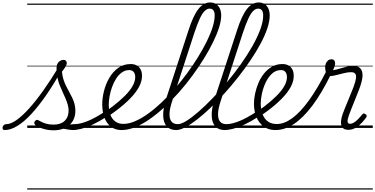

<svg xmlns="http://www.w3.org/2000/svg" viewBox="-221 -1039 3047 1559"><path d="M-183 17Q-194 17 -198 9.5Q-202 2 -200 -7Q-198 -16 -190 -23.5Q-182 -31 -169 -31Q-134 -31 -87 -64Q-40 -97 15 -158Q70 -219 130.5 -304Q191 -389 255 -495L285 -479Q220 -362 156.5 -270Q93 -178 34 -114Q-25 -50 -80 -16.5Q-135 17 -183 17ZM371 17Q357 17 341 14.5Q325 12 307.5 8.5Q290 5 268 2L292 -21Q313 -23 330 -25.5Q347 -28 360.5 -29.5Q374 -31 384 -31Q393 -31 397 -23.5Q401 -16 399.5 -7Q398 2 390.5 9.5Q383 17 371 17ZM213 19Q170 19 131 7Q92 -5 66 -23Q57 -32 57 -41Q57 -50 64 -57Q73 -66 79.5 -66Q86 -66 97 -59Q124 -43 152.5 -35Q181 -27 213 -27Q272 -27 304 -57.5Q336 -88 336 -140Q336 -165 329 -189.5Q322 -214 311 -239.5Q300 -265 287.5 -292Q275 -319 263.5 -348Q252 -377 245 -410.5Q238 -444 238 -481Q238 -520 256.5 -536.5Q275 -553 294 -553Q307 -553 314 -546Q321 -539 321 -528Q321 -514 310 -496Q299 -478 282 -457Q285 -423 294 -394.5Q303 -366 315.5 -341Q328 -316 341 -292.5Q354 -269 365.5 -245Q377 -221 384 -195.5Q391 -170 391 -139Q391 -68 343.5 -24.5Q296 19 213 19ZM0 490H550V500H0ZM0 -20H550V0H0ZM0 -505H550V-500H0ZM0 -1010H550V-1000H0Z M370 17Q358 17 354 9.5Q350 2 353 -7Q356 -16 364.5 -23.5Q373 -31 386 -31Q429 -31 491 -56Q553 -81 631 -133Q638 -137 644 -134Q650 -131 653.5 -123Q657 -115 656 -107Q655 -99 647 -93Q588 -54 536 -29.5Q484 -5 442.5 6Q401 17 370 17ZM550 490V500ZM550 -20V0ZM550 -505V-500ZM550 -1010V-1000Z M629 -130Q646 -140 662 -152Q678 -164 695 -176Q752 -220 792.5 -260.5Q833 -301 855 -339.5Q877 -378 877 -413Q877 -438 865 -454Q853 -470 828 -470Q817 -470 812.5 -477Q808 -484 810 -494Q812 -504 819.5 -511.5Q827 -519 840 -519Q869 -519 889.5 -507.5Q910 -496 921 -475Q932 -454 932 -423Q932 -378 907 -332Q882 -286 834 -237Q786 -188 716 -136Q699 -124 682.5 -112Q666 -100 649 -89ZM550 490H994V500H550ZM550 -20H994V0H550ZM550 -505H994V-500H550ZM550 -1010H994V-1000H550Z M766 17Q726 17 696.5 0.5Q667 -16 647.5 -44.5Q628 -73 618.5 -111Q609 -149 609 -190Q609 -243 623.5 -300.5Q638 -358 667 -407.5Q696 -457 739.5 -488Q783 -519 840 -519Q849 -519 852.5 -511.5Q856 -504 853.5 -494Q851 -484 844.5 -477Q838 -470 829 -470Q796 -470 769 -451Q742 -432 722 -400.5Q702 -369 688.5 -331.5Q675 -294 668.5 -256Q662 -218 662 -188Q662 -155 669 -127Q676 -99 690.5 -78Q705 -57 727.5 -45Q750 -33 781 -33Q826 -33 876.5 -55Q927 -77 981.5 -116Q1036 -155 1091.5 -207.5Q1147 -260 1199.5 -320.5Q1252 -381 1300 -446.5Q1348 -512 1388.5 -578Q1429 -644 1459 -705Q1489 -766 1505.5 -819Q1522 -872 1522 -912Q1522 -922 1530 -927.5Q1538 -933 1548.5 -933Q1559 -933 1567 -927.5Q1575 -922 1575 -912Q1575 -872 1558 -817Q1541 -762 1509.5 -697.5Q1478 -633 1435 -563.5Q1392 -494 1341 -424.5Q1290 -355 1233 -290.5Q1176 -226 1115.5 -170Q1055 -114 995 -72Q935 -30 877 -6.5Q819 17 766 17ZM994 490V500ZM994 -20V0ZM994 -505V-500ZM994 -1010V-1000Z M1209 17Q1159 17 1132 -14Q1105 -45 1104 -102Q1103 -159 1127 -234L1309 -791Q1347 -910 1389 -964.5Q1431 -1019 1485 -1019Q1515 -1019 1535 -1005Q1555 -991 1565 -967.5Q1575 -944 1575 -914Q1575 -901 1567 -895Q1559 -889 1548.5 -889Q1538 -889 1530 -895Q1522 -901 1522 -914Q1522 -931 1518 -943Q1514 -955 1505 -962Q1496 -969 1481 -969Q1460 -969 1440 -949Q1420 -929 1400 -885Q1380 -841 1356 -769L1179 -225Q1157 -160 1155.5 -117Q1154 -74 1171 -52.5Q1188 -31 1222 -31Q1233 -31 1237.5 -23.5Q1242 -16 1240 -7Q1238 2 1230 9.5Q1222 17 1209 17ZM994 490H1388V500H994ZM994 -20H1388V0H994ZM994 -505H1388V-500H994ZM994 -1010H1388V-1000H994Z M1210 17Q1197 17 1193 9.5Q1189 2 1192 -7Q1195 -16 1203.5 -23.5Q1212 -31 1224 -31Q1250 -31 1293 -57.5Q1336 -84 1390 -131Q1444 -178 1503.5 -239.5Q1563 -301 1622 -371.5Q1681 -442 1733.5 -516Q1786 -590 1827 -662Q1868 -734 1892 -798.5Q1916 -863 1916 -913Q1916 -926 1924 -932.5Q1932 -939 1942.5 -939Q1953 -939 1961 -932.5Q1969 -926 1969 -913Q1969 -867 1949.5 -808.5Q1930 -750 1894.5 -684Q1859 -618 1812.5 -549Q1766 -480 1712 -411.5Q1658 -343 1601 -280Q1544 -217 1487 -162.5Q1430 -108 1378.5 -68Q1327 -28 1283.5 -5.5Q1240 17 1210 17ZM1388 490V500ZM1388 -20V0ZM1388 -505V-500ZM1388 -1010V-1000Z M1603 17Q1553 17 1526 -14Q1499 -45 1498 -102Q1497 -159 1521 -234L1703 -791Q1741 -910 1783 -964.5Q1825 -1019 1879 -1019Q1909 -1019 1929 -1005Q1949 -991 1959 -967.5Q1969 -944 1969 -914Q1969 -901 1961 -895Q1953 -889 1942.5 -889Q1932 -889 1924 -895Q1916 -901 1916 -914Q1916 -931 1912 -943Q1908 -955 1899 -962Q1890 -969 1875 -969Q1854 -969 1834 -949Q1814 -929 1794 -885Q1774 -841 1750 -769L1573 -225Q1551 -160 1549.5 -117Q1548 -74 1565 -52.5Q1582 -31 1616 -31Q1627 -31 1631.5 -23.5Q1636 -16 1634 -7Q1632 2 1624 9.5Q1616 17 1603 17ZM1388 490H1782V500H1388ZM1388 -20H1782V0H1388ZM1388 -505H1782V-500H1388ZM1388 -1010H1782V-1000H1388Z M1602 17Q1590 17 1586 9.5Q1582 2 1585 -7Q1588 -16 1596.5 -23.5Q1605 -31 1618 -31Q1661 -31 1723 -56Q1785 -81 1863 -133Q1870 -137 1876 -134Q1882 -131 1885.5 -123Q1889 -115 1888 -107Q1887 -99 1879 -93Q1820 -54 1768 -29.5Q1716 -5 1674.5 6Q1633 17 1602 17ZM1782 490V500ZM1782 -20V0ZM1782 -505V-500ZM1782 -1010V-1000Z M1861 -130Q1878 -140 1894 -152Q1910 -164 1927 -176Q1984 -220 2024.5 -260.5Q2065 -301 2087 -339.5Q2109 -378 2109 -413Q2109 -438 2097 -454Q2085 -470 2060 -470Q2049 -470 2044.5 -477Q2040 -484 2042 -494Q2044 -504 2051.5 -511.5Q2059 -519 2072 -519Q2101 -519 2121.5 -507.5Q2142 -496 2153 -475Q2164 -454 2164 -423Q2164 -378 2139 -332Q2114 -286 2066 -237Q2018 -188 1948 -136Q1931 -124 1914.5 -112Q1898 -100 1881 -89ZM1782 490H2226V500H1782ZM1782 -20H2226V0H1782ZM1782 -505H2226V-500H1782ZM1782 -1010H2226V-1000H1782Z M2016 17Q1981 17 1953 6Q1925 -5 1904 -25Q1883 -45 1869 -71.5Q1855 -98 1848 -130Q1841 -162 1841 -197Q1841 -234 1850 -277.5Q1859 -321 1877 -364Q1895 -407 1922.5 -441.5Q1950 -476 1987.5 -497.5Q2025 -519 2072 -519Q2083 -519 2087.5 -511.5Q2092 -504 2090 -494Q2088 -484 2080.5 -477Q2073 -470 2060 -470Q2019 -470 1988 -441.5Q1957 -413 1936.5 -369.5Q1916 -326 1906 -280Q1896 -234 1896 -197Q1896 -164 1903.5 -134.5Q1911 -105 1926.5 -81.5Q1942 -58 1967 -45Q1992 -32 2027 -32Q2088 -32 2153.5 -80.5Q2219 -129 2288 -224.5Q2357 -320 2428 -460Q2431 -466 2439 -466.5Q2447 -467 2454.5 -462.5Q2462 -458 2466 -451Q2470 -444 2466 -435Q2392 -284 2317 -183.5Q2242 -83 2166.5 -33Q2091 17 2016 17ZM2226 490H2239V500H2226ZM2226 -20H2239V0H2226ZM2226 -505H2239V-500H2226ZM2226 -1010H2239V-1000H2226Z M2608 15Q2584 15 2570 6Q2556 -3 2551 -20Q2546 -37 2548.5 -59.5Q2551 -82 2560 -109Q2568 -133 2581.5 -165.5Q2595 -198 2610 -234.5Q2625 -271 2639.5 -307Q2654 -343 2663 -374Q2675 -416 2667 -434.5Q2659 -453 2630 -453Q2604 -453 2571.5 -445Q2539 -437 2508.5 -429Q2478 -421 2457 -421Q2447 -421 2438.5 -429Q2430 -437 2425 -452.5Q2420 -468 2419 -491Q2419 -510 2425.5 -525Q2432 -540 2444 -549Q2456 -558 2473 -558Q2485 -558 2492.5 -549Q2500 -540 2500 -526Q2500 -517 2496.5 -503.5Q2493 -490 2483 -469Q2505 -472 2533 -480.5Q2561 -489 2590.5 -496.5Q2620 -504 2649 -504Q2680 -504 2698.5 -489.5Q2717 -475 2721.5 -445.5Q2726 -416 2714 -372Q2707 -344 2693 -308Q2679 -272 2663.5 -233.5Q2648 -195 2634 -160.5Q2620 -126 2612 -103Q2599 -65 2601.5 -49.5Q2604 -34 2621 -34Q2638 -34 2655.5 -45.5Q2673 -57 2690 -75Q2707 -93 2720 -109Q2726 -117 2731.5 -117.5Q2737 -118 2745 -113Q2756 -106 2756.5 -99.5Q2757 -93 2753 -86Q2741 -69 2719.5 -45Q2698 -21 2669.5 -3Q2641 15 2608 15ZM2238 490H2806V500H2238ZM2238 -20H2806V0H2238ZM2238 -505H2806V-500H2238ZM2238 -1010H2806V-1000H2238Z"/></svg>

Font: Playwrite US Trad Guides
Style: Regular
Weight: 400
Designer: Veronika Burian, José Scaglione
Foundry: TypeTogether
Version: Version 1.003